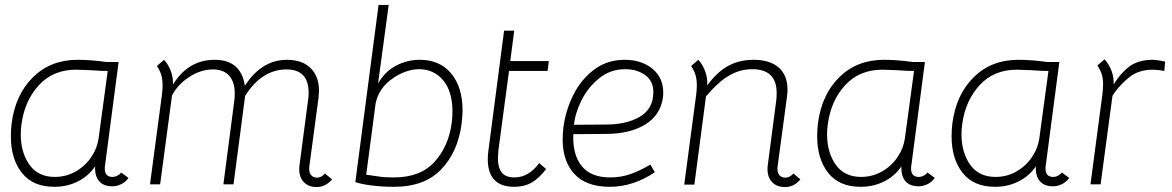

<svg xmlns="http://www.w3.org/2000/svg" viewBox="-20 -747 4741 777"><path d="M500 -27Q488 -10 470 -1.5Q452 7 435 7Q399 7 381 -14Q363 -35 365 -74Q339 -35 295.5 -13Q252 9 200 9Q113 9 68.5 -47.5Q24 -104 24 -195Q24 -220 27 -247Q42 -364 113.5 -434.5Q185 -505 294 -505Q348 -505 411 -496H460L405 -77Q404 -73 404 -65Q404 -31 435 -31Q445 -31 455.5 -36.5Q466 -42 470 -49ZM416 -460Q400 -459 345 -463L288 -465Q195 -465 137.5 -402.5Q80 -340 67 -245Q64 -224 64 -204Q64 -130 99 -80.5Q134 -31 202 -31Q250 -31 290.5 -55.5Q331 -80 354 -119Q373 -148 379 -187Z M1324 -21Q1297 10 1261 10Q1229 10 1210 -9.5Q1191 -29 1191 -62Q1191 -73 1192 -78L1228 -352Q1229 -359 1229 -372Q1229 -466 1139 -466Q1040 -466 972 -359L925 -1H884L928 -338Q930 -349 930 -369Q930 -415 907.5 -440.5Q885 -466 842 -466Q792 -466 745 -435Q698 -404 676 -360L628 -1H587L635 -361Q638 -384 638 -401Q638 -426 632.5 -444Q627 -462 615 -480L644 -505Q662 -485 671.5 -459Q681 -433 680 -405Q742 -505 849 -505Q955 -505 971 -400Q1039 -505 1141 -505Q1203 -505 1237 -471.5Q1271 -438 1271 -379Q1271 -371 1269 -351L1232 -75Q1229 -51 1238 -39.5Q1247 -28 1263 -28Q1281 -28 1295 -45Z M1480 3Q1442 -2 1418 -10L1512 -727H1553L1510 -409Q1538 -458 1583 -481.5Q1628 -505 1679 -505Q1760 -505 1806 -449.5Q1852 -394 1852 -299Q1852 -282 1848 -246Q1833 -132 1765.5 -61.5Q1698 9 1574 9Q1524 9 1480 3ZM1808 -249Q1811 -275 1811 -296Q1811 -377 1773.5 -422Q1736 -467 1675 -467Q1649 -467 1621.5 -457Q1594 -447 1571 -431Q1513 -392 1500 -328L1462 -40L1518 -32Q1536 -29 1574 -29Q1681 -29 1738 -91.5Q1795 -154 1808 -249Z M1954 -103Q1954 -122 1957 -141L2020 -623H2061L2045 -500H2201L2196 -460H2040L1997 -139Q1995 -115 1995 -106Q1995 -69 2010.5 -49Q2026 -29 2062 -29Q2091 -29 2116.5 -44Q2142 -59 2162 -87L2190 -63Q2162 -26 2132 -8.5Q2102 9 2061 9Q1954 9 1954 -103Z M2257 -182Q2257 -206 2260 -231Q2269 -300 2300 -362.5Q2331 -425 2384 -465Q2437 -505 2508 -505Q2576 -505 2620 -469Q2664 -433 2664 -373Q2664 -360 2663 -353Q2653 -281 2591 -243Q2529 -205 2430 -205L2300 -204Q2297 -120 2334.5 -74.5Q2372 -29 2449 -29Q2493 -29 2531.5 -42.5Q2570 -56 2612 -81L2630 -50Q2542 9 2448 9Q2353 9 2305 -42.5Q2257 -94 2257 -182ZM2624 -374Q2624 -420 2590.5 -443.5Q2557 -467 2510 -467Q2450 -467 2404.5 -430Q2359 -393 2333 -340.5Q2307 -288 2303 -242L2433 -243Q2516 -243 2570 -275Q2624 -307 2624 -374Z M3219 -21Q3194 10 3156 10Q3124 10 3105 -9.5Q3086 -29 3086 -63Q3086 -73 3087 -78L3121 -338Q3123 -350 3123 -371Q3123 -467 3024 -467Q2975 -467 2931 -441.5Q2887 -416 2837 -357L2790 0H2749L2797 -361Q2800 -384 2800 -401Q2800 -426 2794.5 -444Q2789 -462 2777 -480L2806 -505Q2825 -484 2834.5 -456.5Q2844 -429 2842 -401Q2882 -456 2927 -480.5Q2972 -505 3030 -505Q3096 -505 3131.5 -473.5Q3167 -442 3167 -384Q3167 -375 3165 -357L3127 -75Q3124 -51 3133 -39.5Q3142 -28 3158 -28Q3176 -28 3191 -45Z M3763 -27Q3751 -10 3733 -1.5Q3715 7 3698 7Q3662 7 3644 -14Q3626 -35 3628 -74Q3602 -35 3558.5 -13Q3515 9 3463 9Q3376 9 3331.5 -47.5Q3287 -104 3287 -195Q3287 -220 3290 -247Q3305 -364 3376.5 -434.5Q3448 -505 3557 -505Q3611 -505 3674 -496H3723L3668 -77Q3667 -73 3667 -65Q3667 -31 3698 -31Q3708 -31 3718.5 -36.5Q3729 -42 3733 -49ZM3679 -460Q3663 -459 3608 -463L3551 -465Q3458 -465 3400.5 -402.5Q3343 -340 3330 -245Q3327 -224 3327 -204Q3327 -130 3362 -80.5Q3397 -31 3465 -31Q3513 -31 3553.5 -55.5Q3594 -80 3617 -119Q3636 -148 3642 -187Z M4307 -27Q4295 -10 4277 -1.5Q4259 7 4242 7Q4206 7 4188 -14Q4170 -35 4172 -74Q4146 -35 4102.5 -13Q4059 9 4007 9Q3920 9 3875.5 -47.5Q3831 -104 3831 -195Q3831 -220 3834 -247Q3849 -364 3920.5 -434.5Q3992 -505 4101 -505Q4155 -505 4218 -496H4267L4212 -77Q4211 -73 4211 -65Q4211 -31 4242 -31Q4252 -31 4262.5 -36.5Q4273 -42 4277 -49ZM4223 -460Q4207 -459 4152 -463L4095 -465Q4002 -465 3944.5 -402.5Q3887 -340 3874 -245Q3871 -224 3871 -204Q3871 -130 3906 -80.5Q3941 -31 4009 -31Q4057 -31 4097.5 -55.5Q4138 -80 4161 -119Q4180 -148 4186 -187Z M4695 -498 4692 -460Q4664 -465 4645 -465Q4590 -465 4552 -436Q4535 -423 4515.5 -402.5Q4496 -382 4482 -359L4434 -1H4393L4441 -363Q4444 -387 4444 -405Q4444 -430 4438.5 -447Q4433 -464 4421 -482L4450 -507Q4469 -486 4478.5 -459.5Q4488 -433 4487 -405Q4503 -432 4523 -453Q4543 -474 4561 -485Q4596 -505 4645 -505Q4659 -505 4695 -498Z"/></svg>

Font: Bellota Light
Style: Italic
Weight: 300
Italic angle: -7.5°
Designer: Kemie Guaida
Foundry: Kemie Guaida
Version: Version 4.001